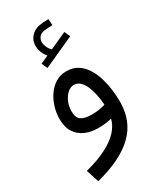

<svg xmlns="http://www.w3.org/2000/svg" viewBox="-237 -772 933 1116"><g transform="rotate(-30 229.5 -213.5)"><path d="M319 -10.8Q309.7 29.7 276.7 65.9Q243.7 102 186.1 131.4Q128.6 160.9 45.2 182.1L72.8 267.2Q243.5 224.1 328.5 142Q413.5 59.9 413.5 -70.6Q413.5 -105.6 408.6 -147.1Q403.7 -188.6 391.8 -229.5Q379.8 -270.4 358.9 -304.4Q338 -338.5 306.3 -358.9Q274.7 -379.3 229.7 -379.3Q189.5 -379.3 157.9 -359.7Q126.3 -340 104 -307.6Q81.7 -275.3 70 -236.1Q58.3 -197 58.3 -157.8Q58.3 -102.9 81 -67.9Q103.6 -33 142.3 -16.3Q180.9 0.3 229 0.3Q253.5 0.3 276.2 -2.6Q299 -5.5 319 -10.8ZM326.3 -100.2Q305.2 -93.4 283.2 -89.9Q261.1 -86.5 236.1 -86.5Q187.1 -86.5 164.1 -102.6Q141.1 -118.8 141.1 -160.3Q141.1 -195.9 153.9 -224.9Q166.7 -254 186.8 -271.4Q206.8 -288.7 228.6 -288.7Q251.4 -288.7 268.5 -273.5Q285.5 -258.4 297.4 -231.9Q309.3 -205.5 316.6 -171.5Q323.8 -137.5 326.3 -100.2ZM146.4 -450.1 353.1 -544.1 335.5 -582.5 222.2 -531Q207.5 -545.5 199.9 -563.4Q192.3 -581.2 192.3 -596.1Q192.3 -617.7 206.7 -632.9Q221.1 -648.1 254.8 -649.5L295.5 -651.6L293 -693.7L254.8 -691.8Q204.7 -688.9 177.4 -661.8Q150 -634.6 150 -596.1Q150 -551.6 182 -512.9L128.7 -488.8Z"/></g></svg>

Font: Estedad-VF-FD Black
Style: Regular
Weight: 900
Designer: Amin Abedi
Version: Version 4.000